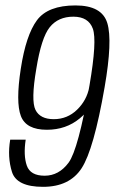

<svg xmlns="http://www.w3.org/2000/svg" viewBox="-20 -700 433 725"><path d="M142.5 5.5Q242.5 5.5 288.2 -64.8Q334 -135 375 -370.5Q405.5 -546 385.2 -612.8Q365 -679.5 265 -679.5Q161 -679.5 119.5 -623.5Q78 -567.5 58.5 -440.5Q39 -314 58.8 -262Q78.5 -210 157 -210Q229.5 -210 281.5 -253.2Q333.5 -296.5 345 -355L317 -370.5Q307.5 -321 270.8 -285.5Q234 -250 183 -250Q131.5 -250 114 -285Q96.5 -320 117 -439.5Q136 -558 168 -597.5Q200 -637 257 -637Q314 -637 330.5 -591.8Q347 -546.5 318 -378Q275.5 -135 239 -85.8Q202.5 -36.5 148.5 -36.5Q94.5 -36.5 81.2 -74.8Q68 -113 77 -172.5H18.5Q7.5 -107 25.2 -50.8Q43 5.5 142.5 5.5Z"/></svg>

Font: Anybody SemiCondensed Light
Style: Italic
Weight: 300
Width: 4
Italic angle: -10°
Version: Version 1.113;gftools[0.9.25]